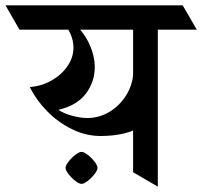

<svg xmlns="http://www.w3.org/2000/svg" viewBox="-74 -677 747 709"><path d="M153.8 -598.6H191.4Q233.4 -562 254.6 -517.1Q275.9 -472.2 275.9 -428.7Q275.9 -374.5 242.7 -330.8Q209.5 -287.1 141.6 -271.5Q161.6 -257.8 192.6 -249.5Q223.6 -241.2 247.6 -241.2Q292.5 -241.2 330.1 -263.9Q367.7 -286.6 391.4 -324.2Q415 -361.8 418 -405.3L443.8 -385.3V-212.4Q427.7 -195.3 387.5 -185.1Q347.2 -174.8 297.9 -174.8Q242.7 -174.8 191.7 -200Q140.6 -225.1 100.3 -266.1Q60.1 -307.1 36.1 -355.5Q79.6 -358.9 116.2 -379.6Q152.8 -400.4 175 -432.4Q197.3 -464.4 197.3 -502Q197.3 -525.4 187 -550Q176.8 -574.7 153.8 -598.6ZM367.2 -657.2 419.4 -567.4H-2L-53.7 -657.2ZM600.6 -657.2 652.8 -567.4H222.7L170.4 -657.2ZM417.5 -41V-657.2H508.8V12.2ZM168 -57.1Q168 -65.9 179 -80.1Q189.9 -94.2 204.1 -105.2Q218.3 -116.2 227.1 -116.2Q235.8 -116.2 250 -105.2Q264.2 -94.2 275.1 -80.1Q286.1 -65.9 286.1 -57.1Q286.1 -48.3 275.1 -34.2Q264.2 -20 250 -9Q235.8 2 227.1 2Q218.3 2 204.1 -9Q189.9 -20 179 -34.2Q168 -48.3 168 -57.1Z"/></svg>

Font: Annapurna SIL
Style: Bold
Weight: 700
Designer: Peter Martin, Annie Olsen
Foundry: SIL International
Version: Version 2.000